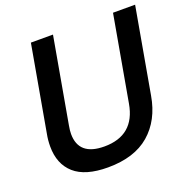

<svg xmlns="http://www.w3.org/2000/svg" viewBox="-136 -893 1021 1037"><g transform="rotate(-20 374.5 -375.0)"><path d="M56 -200Q56 -237 63 -272L150 -763H277L190 -272Q185 -245 185 -225Q185 -100 332 -100Q505 -100 535 -272L622 -763H749L662 -272Q639 -138 551.5 -62.5Q464 13 312 13Q182 13 119 -43Q56 -99 56 -200Z"/></g></svg>

Font: Open Sauce One SemiBold Italic
Style: Regular
Weight: 600
Italic angle: -10°
Designer: Alfredo Marco Pradil
Foundry: Creative Sauce Fz LLC
Version: Version 1.477